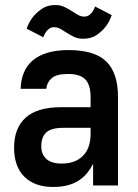

<svg xmlns="http://www.w3.org/2000/svg" viewBox="-20 -737 550 763"><path d="M191 6Q118 6 77 -34.5Q36 -75 36 -150Q36 -228 82 -269.5Q128 -311 223 -311H340V-351Q340 -400 319 -421.5Q298 -443 251 -443Q204 -443 185 -426Q166 -409 164 -384H62Q63 -419 74.5 -447.5Q86 -476 109 -496Q132 -516 167.5 -527Q203 -538 253 -538Q356 -538 402.5 -492.5Q449 -447 449 -351V0H350V-86Q341 -68 328 -51.5Q315 -35 296.5 -22Q278 -9 252 -1.5Q226 6 191 6ZM225 -87Q279 -87 309.5 -117.5Q340 -148 340 -205V-229H232Q183 -229 163.5 -210.5Q144 -192 144 -156Q144 -124 164 -105.5Q184 -87 225 -87ZM310 -583Q291 -583 275.5 -590Q260 -597 246.5 -606Q233 -615 220.5 -622Q208 -629 195 -629Q184 -629 175.5 -623Q167 -617 162 -609Q156 -600 152 -589L86 -623Q95 -649 111 -670Q125 -687 146.5 -702Q168 -717 200 -717Q219 -717 234.5 -710Q250 -703 263.5 -694Q277 -685 289.5 -678Q302 -671 315 -671Q326 -671 334.5 -677Q343 -683 348 -691Q354 -700 358 -711L424 -677Q415 -650 399 -630Q385 -612 363.5 -597.5Q342 -583 310 -583Z"/></svg>

Font: Golos UI Medium
Style: Regular
Weight: 500
Designer: A.Korolkova, Vitaly Kuzmin
Foundry: ParaType Ltd
Version: Version 2.000